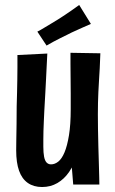

<svg xmlns="http://www.w3.org/2000/svg" viewBox="-20 -741 462 771"><path d="M149 10Q115 10 91.5 -6.5Q68 -23 56.5 -55.5Q45 -88 45 -137Q45 -155 45.5 -181.5Q46 -208 46.5 -242Q47 -276 47 -314Q48 -344 48.5 -370Q49 -396 49.5 -421Q50 -446 50 -470.5Q50 -495 50 -520L170 -526Q169 -501 167.5 -476.5Q166 -452 165 -425.5Q164 -399 162 -368Q160 -337 158 -297Q157 -275 156 -254Q155 -233 154.5 -215Q154 -197 154 -180.5Q154 -164 154 -152Q154 -128 157 -112Q160 -96 167 -88.5Q174 -81 185 -81Q200 -81 214 -92Q228 -103 239 -129Q250 -155 257 -198Q264 -241 264 -303L316 -306Q315 -254 308.5 -206Q302 -158 289.5 -118.5Q277 -79 257.5 -50.5Q238 -22 210.5 -6Q183 10 149 10ZM274 0 265 -111Q265 -162 264.5 -209.5Q264 -257 264 -303Q264 -332 264 -364.5Q264 -397 263.5 -428Q263 -459 263 -485.5Q263 -512 263 -529L383 -527Q382 -494 380.5 -467Q379 -440 377.5 -416.5Q376 -393 375 -371Q374 -349 373.5 -327.5Q373 -306 373 -282Q373 -257 373.5 -223Q374 -189 375 -152.5Q376 -116 377 -83.5Q378 -51 378.5 -29Q379 -7 379 0ZM167 -558 130 -614Q144 -621 157.5 -629.5Q171 -638 185 -646Q199 -654 213 -663Q227 -672 241.5 -681.5Q256 -691 270 -701Q284 -711 298 -721L345 -645Q328 -638 312 -630.5Q296 -623 281 -616.5Q266 -610 251 -602Q237 -595 222.5 -588Q208 -581 194.5 -573.5Q181 -566 167 -558Z"/></svg>

Font: Truculenta ExtraBold
Style: Regular
Weight: 800
Version: Version 1.002